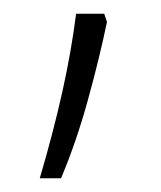

<svg xmlns="http://www.w3.org/2000/svg" viewBox="-20 -131 235 280"><path d="M136 -99Q125 -46 108 15.5Q91 77 69 129H38Q58 61 71 2.5Q84 -56 91 -111H132Z"/></svg>

Font: Noto Sans Gujarati SemiCondensed ExtraLight
Style: Regular
Weight: 200
Width: 4
Designer: Jelle Bosma - Monotype Design Team, Universal Thirst
Foundry: Monotype Imaging Inc.
Version: Version 2.106; ttfautohint (v1.8.4.7-5d5b)